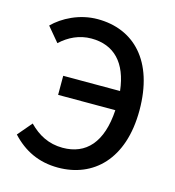

<svg xmlns="http://www.w3.org/2000/svg" viewBox="-112 -845 870 953"><g transform="rotate(15 323.0 -368.5)"><path d="M110 -583C153 -623 206 -649 268 -649C384 -649 456 -576 472 -434H180V-336H474C464 -168 389 -88 269 -88C197 -88 142 -118 95 -166L33 -93C96 -25 173 13 272 13C453 13 590 -114 590 -366C590 -620 459 -750 273 -750C180 -750 97 -706 48 -657Z"/></g></svg>

Font: Kinto Sans Med
Style: Regular
Weight: 500
Designer: Authors: Ryoko NISHIZUKA  (kana & ideographs); Paul D. Hunt (Latin, Greek & Cyrillic); Wenlong ZHANG  (bopomofo); Sandol
Foundry: Adobe Systems Incorporated, ookami Inc.
Version: Version 0.001